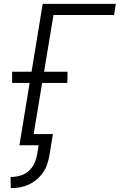

<svg xmlns="http://www.w3.org/2000/svg" viewBox="-20 -755 640 998"><path d="M36 223 35 165Q59 165 83 158.5Q107 152 126.5 136Q146 120 157 97.5Q168 75 172 52L181 0H81L134 -324H43V-382H144L202 -735H582L573 -677H258L209 -382H331L330 -324H199L155 -58H255L237 52Q233 75 225.5 98Q218 121 204 141.5Q190 162 170 178.5Q150 195 128 205Q106 215 82.5 219Q59 223 36 223Z"/></svg>

Font: Iosevka Aile Light
Style: Italic
Weight: 300
Italic angle: -9°
Designer: Belleve Invis
Foundry: Belleve Invis
Version: Version 31.1.0; ttfautohint (v1.8.4)